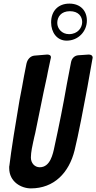

<svg xmlns="http://www.w3.org/2000/svg" viewBox="-20 -1024 533 1063"><path d="M349 -799C414 -799 461 -851 461 -910C461 -964 426 -1004 364 -1004C303 -1004 263 -964 263 -900C263 -845 295 -799 349 -799ZM362 -835C322 -835 297 -866 297 -897C297 -930 318 -962 367 -962C414 -962 435 -933 435 -902C435 -871 411 -835 362 -835ZM113 -603C107 -569 99 -524 88 -469C69 -359 40 -179 32 -107C32 -106 31 -104 31 -102V-93C31 -17 98 19 151 19C279 19 362 -67 393 -192C413 -272 445 -440 464 -542C473 -593 482 -644 491 -694C492 -699 493 -702 493 -704C493 -718 482 -722 471 -722L413 -718C392 -716 377 -701 373 -678C370 -663 367 -647 364 -631C359 -606 355 -582 350 -558C330 -443 307 -328 282 -214C273 -170 258 -98 200 -98C172 -98 151 -121 151 -152C151 -181 160 -221 165 -244V-243C167 -255 171 -270 175 -287L222 -517C228 -544 234 -571 240 -600L245 -626C250 -649 255 -673 260 -697C261 -701 262 -704 262 -707C262 -719 251 -722 241 -722C229 -721 182 -717 170 -716C149 -714 132 -696 127 -673V-674Z"/></svg>

Font: Bangerz
Style: Regular
Weight: 400
Designer: vernon adams
Foundry: Vernon Adams
Version: Version 2.10;December 28, 2023;FontCreator 13.0.0.2683 64-bi